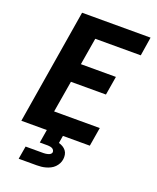

<svg xmlns="http://www.w3.org/2000/svg" viewBox="-171 -834 942 1154"><g transform="rotate(20 300.0 -257.5)"><path d="M29 0 150 -735H588L569 -615H278L249 -442H473L453 -322H229L195 -120H487L467 0ZM92 220 106 137H221Q228 137 235 136Q242 135 249.5 133Q257 131 263 126.5Q269 122 271 115Q272 107 268 100.5Q264 94 258 91Q252 88 244.5 86.5Q237 85 230 85H178L192 0H295L287 48Q301 52 313 59Q325 66 333.5 77Q342 88 344.5 102.5Q347 117 345 131Q343 146 336 159.5Q329 173 318 184Q307 195 293 202Q279 209 264.5 213Q250 217 236 218.5Q222 220 207 220Z"/></g></svg>

Font: Iosevka SS04 Hv Ex Obl
Style: Regular
Weight: 900
Width: 7
Italic angle: -9°
Monospace: yes
Designer: Belleve Invis
Foundry: Belleve Invis
Version: Version 19.0.0; ttfautohint (v1.8.4)